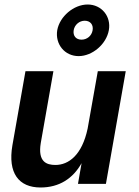

<svg xmlns="http://www.w3.org/2000/svg" viewBox="-20 -816 619 852"><path d="M160 16C243 16 304 -24 342 -92L326 0H450L538 -500H414L369 -246C344 -127 284 -84 226 -84C186 -84 147 -98 161 -182L217 -500H93L35 -171C14 -48 63 16 160 16ZM234 -682C224 -620 267 -567 329 -567C390 -567 452 -620 463 -682C474 -743 431 -796 369 -796C307 -796 245 -743 234 -682ZM307 -682C311 -706 332 -724 356 -724C381 -724 395 -706 391 -682C387 -657 366 -640 342 -640C317 -640 303 -657 307 -682Z"/></svg>

Font: Uncut Sans Semibold
Style: Italic
Weight: 600
Italic angle: -10°
Designer: Kasper Nordkvist
Foundry: Uncut Type
Version: Version 1.111;FEAKit 1.0